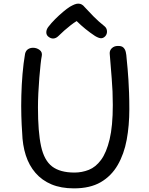

<svg xmlns="http://www.w3.org/2000/svg" viewBox="-20 -1029 820 1057"><path d="M118 -733Q122 -750 134 -758Q146 -766 162 -766Q182 -766 198 -754Q214 -742 210 -721Q207 -708 203.5 -675.5Q200 -643 196.5 -601Q193 -559 191 -516Q189 -473 189 -438Q189 -303 206 -224.5Q223 -146 267 -112.5Q311 -79 390 -79Q431 -79 469 -94Q507 -109 536.5 -149Q566 -189 583.5 -262Q601 -335 601 -451Q601 -527 595 -597Q589 -667 584 -734Q583 -752 596 -764Q609 -776 628 -776Q649 -777 659 -767.5Q669 -758 672.5 -742.5Q676 -727 677 -708Q680 -679 682.5 -650.5Q685 -622 687 -590Q689 -558 690.5 -518.5Q692 -479 692 -427Q692 -338 677.5 -259.5Q663 -181 628 -120.5Q593 -60 534.5 -26Q476 8 387 8Q316 8 263.5 -14Q211 -36 175.5 -77Q140 -118 122 -174Q104 -230 102 -299Q99 -338 97.5 -391Q96 -444 97.5 -503Q99 -562 104 -621.5Q109 -681 118 -733ZM302 -831Q289 -818 274 -817Q259 -816 244 -829Q234 -839 235 -853.5Q236 -868 246 -881Q262 -902 283.5 -923.5Q305 -945 327 -963.5Q349 -982 365 -992Q379 -1000 390 -1004.5Q401 -1009 411 -1009Q422 -1009 430.5 -1004Q439 -999 446 -990Q468 -966 495 -938.5Q522 -911 556 -884Q568 -874 569 -857.5Q570 -841 559 -829Q548 -818 535.5 -818.5Q523 -819 503 -831Q477 -848 450.5 -869.5Q424 -891 402 -913Q387 -904 369 -890Q351 -876 334 -861Q317 -846 302 -831Z"/></svg>

Font: Playpen Sans Hebrew
Style: Regular
Weight: 400
Designer: Tom Grace, Laura Meseguer, Veronika Burian, José Scaglione
Foundry: TypeTogether
Version: Version 2.000